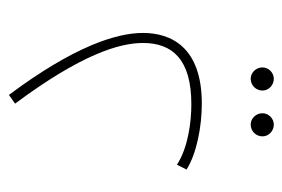

<svg xmlns="http://www.w3.org/2000/svg" viewBox="-124 -354 647 440"><g transform="rotate(-90 200.0 -133.5)"><path d="M32 -30C68 -7 130 5 183 5C313 5 345 -66 345 -130C345 -190 315 -287 203 -437L183 -423C296 -271 322 -184 322 -130C322 -63 285 -19 182 -19C142 -19 83 -26 43 -52ZM240 170C254 170 266 158 266 144C266 129 254 117 240 117C225 117 213 129 213 144C213 158 225 170 240 170ZM135 170C149 170 161 158 161 144C161 129 149 117 135 117C120 117 108 129 108 144C108 158 120 170 135 170Z"/></g></svg>

Font: Noto Sans Arabic Thin
Style: Regular
Weight: 100
Designer: Monotype Design Team, Nadine Chahine, Nizar Qandah and Khaled Hosny
Foundry: Monotype Imaging Inc.
Version: Version 2.012